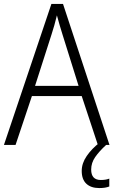

<svg xmlns="http://www.w3.org/2000/svg" viewBox="-20 -736 577 975"><path d="M477 0 395 -248H142L59 0H0L241 -716H300L536 0ZM297 -562Q291 -581 283 -608Q275 -635 269 -658Q263 -633 256 -608Q249 -583 242 -562L158 -300H379ZM443 125Q443 178 492 178Q506 178 517 176Q528 174 535 171V211Q525 215 512.5 217Q500 219 484 219Q442 219 418.5 197Q395 175 395 132Q395 93 420.5 56Q446 19 486 -12L519 0Q484 32 463.5 61.5Q443 91 443 125Z"/></svg>

Font: Noto Sans Myanmar UI SemiCondensed Light
Style: Regular
Weight: 300
Width: 4
Designer: Monotype Design Team
Foundry: Monotype Imaging Inc.
Version: Version 2.103; ttfautohint (v1.8.4.7-5d5b)